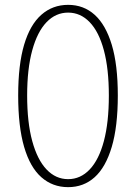

<svg xmlns="http://www.w3.org/2000/svg" viewBox="-20 -759 561 792"><path d="M261 13Q197 13 150.5 -28Q104 -69 79.5 -153Q55 -237 55 -365Q55 -492 79.5 -574.5Q104 -657 150.5 -698Q197 -739 261 -739Q325 -739 370.5 -698Q416 -657 441 -574.5Q466 -492 466 -365Q466 -237 441 -153Q416 -69 370.5 -28Q325 13 261 13ZM261 -20Q312 -20 350 -60Q388 -100 408.5 -177Q429 -254 429 -365Q429 -475 408.5 -551.5Q388 -628 350 -667.5Q312 -707 261 -707Q210 -707 172 -667.5Q134 -628 113 -551.5Q92 -475 92 -365Q92 -254 113 -177Q134 -100 172 -60Q210 -20 261 -20Z"/></svg>

Font: Noto Sans SC Thin
Style: Regular
Weight: 100
Designer: Ryoko NISHIZUKA 西塚涼子 (kana, bopomofo & ideographs); Paul D. Hunt (Latin, Greek & Cyrillic); Sandoll Communications 산돌커뮤니
Foundry: Adobe
Version: Version 2.004-H2;hotconv 1.0.118;makeotfexe 2.5.65603